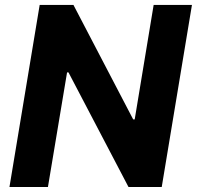

<svg xmlns="http://www.w3.org/2000/svg" viewBox="-20 -747 787 767"><path d="M746.8 -727.3H593.8L518.1 -269.9H512.1L273.4 -727.3H138.5L17.8 0H171.5L247.9 -457.7H253.6L493.3 0H626.1Z"/></svg>

Font: TID UI
Style: Bold Italic
Weight: 700
Italic angle: -9.39999°
Designer: The TID Project Authors
Foundry: Bakken & Bæck
Version: Version 1.001;hotconv 1.0.109;makeotfexe 2.5.65596